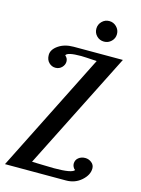

<svg xmlns="http://www.w3.org/2000/svg" viewBox="-138 -1022 804 1098"><g transform="rotate(15 264.0 -472.5)"><path d="M430.2 -883.8Q430.2 -858.4 412.1 -840.8Q394 -823.2 369.1 -823.2Q343.3 -823.2 325.7 -840.8Q308.1 -858.4 308.1 -883.8Q308.1 -908.7 325.9 -926.8Q343.8 -944.8 369.1 -944.8Q394 -944.8 412.1 -926.8Q430.2 -908.7 430.2 -883.8ZM399.9 -70.8Q391.6 -76.7 387.2 -86.4Q382.8 -96.2 382.8 -104Q382.8 -126.5 399.2 -139.6Q415.5 -152.8 439 -152.8Q459.5 -152.8 476.3 -139.6Q493.2 -126.5 493.2 -105Q493.2 -66.4 455.6 -33.2Q418 0 365.2 0H3.9L357.9 -705.1Q282.2 -710 265.1 -710Q181.6 -710 175.8 -689.9Q191.9 -677.2 191.9 -657.2Q191.9 -637.7 176.8 -622.3Q161.6 -606.9 139.2 -606.9Q117.2 -606.9 100.6 -623.3Q84 -639.6 84 -668Q84 -700.2 120.1 -725.1Q156.2 -750 210 -750H501L149.9 -53.2Q162.6 -53.2 208.3 -51.5Q253.9 -49.8 280.8 -49.8Q386.2 -49.8 399.9 -70.8Z"/></g></svg>

Font: Lobster Two
Style: Italic
Weight: 400
Designer: Pablo Impallari
Foundry: Pablo Impallari. www.impallari.com
Version: Version 1.006